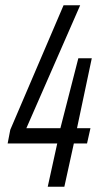

<svg xmlns="http://www.w3.org/2000/svg" viewBox="-20 -708 389 728"><path d="M161 0 197 -164H9L19 -216L221 -688H284L80 -222H209L277 -487H328L272 -222H323L310 -164H260L224 0Z"/></svg>

Font: Saira Ultra Condensed
Style: Italic
Weight: 400
Width: 1
Italic angle: -12°
Designer: Hector Gatti with collaboration of the Omnibus-Type team
Foundry: Omnibus-Type
Version: Version 1.001; ttfautohint (v1.8)